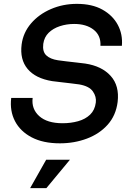

<svg xmlns="http://www.w3.org/2000/svg" viewBox="-20 -731 668 994"><path d="M290 11Q203 11 144 -20Q85 -51 57.5 -104Q30 -157 38 -224H149Q142 -167 183 -130Q224 -93 304 -93Q347 -93 384.5 -103.5Q422 -114 446.5 -137.5Q471 -161 476 -200Q480 -230 461 -257.5Q442 -285 390 -294Q375 -296 347 -299.5Q319 -303 291.5 -306Q264 -309 250 -311Q164 -325 123 -374Q82 -423 92 -501Q100 -562 140.5 -609.5Q181 -657 243.5 -684Q306 -711 378 -711Q457 -711 510.5 -681Q564 -651 590 -602Q616 -553 611 -494H500Q503 -547 465 -577Q427 -607 364 -607Q325 -607 290 -595.5Q255 -584 232 -561.5Q209 -539 204 -504Q199 -464 219.5 -444.5Q240 -425 280 -419Q294 -417 322.5 -413.5Q351 -410 379 -407Q407 -404 421 -402Q507 -389 553 -338Q599 -287 589 -203Q580 -133 537.5 -85.5Q495 -38 430 -13.5Q365 11 290 11ZM219 96H342L220 243H136Z"/></svg>

Font: Haskoy SemiBold
Style: Italic
Weight: 600
Designer: Ertekin Erdin
Foundry: Ertekin Erdin
Version: Version 2.000; ttfautohint (v1.8.4.7-5d5b)